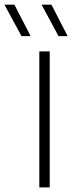

<svg xmlns="http://www.w3.org/2000/svg" viewBox="-72 -820 338 840"><path d="M100 0V-595H145.5V0ZM184 -662 110 -799.5H153L224 -662ZM22 -662 -52.5 -799.5H-9L62 -662Z"/></svg>

Font: Encode Sans SC SemiExpanded ExtraLight
Style: Regular
Weight: 250
Width: 6
Designer: Multiple Designers
Foundry: Impallari Type
Version: Version 3.002